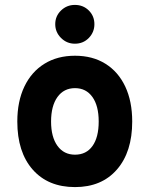

<svg xmlns="http://www.w3.org/2000/svg" viewBox="-20 -750 609 782"><path d="M285.5 12Q176 12 113.2 -59.2Q50.5 -130.5 50.5 -255Q50.5 -337 79.2 -397.2Q108 -457.5 160.8 -490.2Q213.5 -523 285.5 -523Q357 -523 409.2 -490.5Q461.5 -458 490 -397.8Q518.5 -337.5 518.5 -255Q518.5 -131 456.2 -59.5Q394 12 285.5 12ZM285.5 -120Q331.5 -120 356.8 -155.5Q382 -191 382 -255Q382 -319.5 356.2 -355.2Q330.5 -391 285.5 -391Q240 -391 214 -354.8Q188 -318.5 188 -255Q188 -192 214 -156Q240 -120 285.5 -120ZM285 -572Q252 -572 228.5 -595.5Q205 -619 205 -651.5Q205 -684.5 228.5 -707.2Q252 -730 285 -730Q319 -730 341.8 -707.2Q364.5 -684.5 364.5 -651.5Q364.5 -619 341.8 -595.5Q319 -572 285 -572Z"/></svg>

Font: Overpass ExtraBold
Style: Regular
Weight: 800
Designer: Delve Withrington, Dave Bailey, Thomas Jockin
Foundry: Delve Fonts LLC
Version: Version 4.000; ttfautohint (v1.8.3)